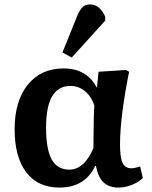

<svg xmlns="http://www.w3.org/2000/svg" viewBox="-20 -833 685 867"><path d="M248 14Q151 14 98.5 -55Q46 -124 46 -249Q46 -377 105.5 -450.5Q165 -524 267 -524Q371 -524 416 -439H418L425 -509L549 -517L563 -509Q543 -410 532.5 -326.5Q522 -243 522 -181Q522 -121 533.5 -97Q545 -73 574 -73Q586 -73 613 -81L625 -29Q604 -9 574 2.5Q544 14 515 14Q473 14 448 -9Q423 -32 413 -84H410Q364 14 248 14ZM293 -67Q360 -67 402 -164Q402 -190 402.5 -225.5Q403 -261 403.5 -295.5Q404 -330 406 -357Q393 -397 364 -421Q335 -445 298 -445Q188 -445 188 -257Q188 -159 213.5 -113Q239 -67 293 -67ZM304 -573 262 -596 329 -762Q341 -790 353.5 -801.5Q366 -813 387 -813Q430 -813 455 -758V-740Z"/></svg>

Font: Literata SemiBold
Style: Regular
Weight: 600
Designer: Latin by Veronika Burian and Jose Scaglione. Greek by Irene Vlachou. Cyrillic by Vera Evstafieva.
Foundry: TypeTogether
Version: Version 3.103; ttfautohint (v1.8.4.7-5d5b);gftools[0.9.29]